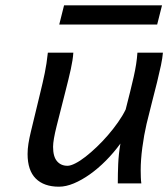

<svg xmlns="http://www.w3.org/2000/svg" viewBox="-20 -685 628 717"><path d="M419.9 0Q419.9 -36.1 421.4 -72.5Q422.9 -108.9 429.7 -148.9Q404.8 -114.7 375.5 -85.2Q346.2 -55.7 315.9 -34.2Q285.6 -12.7 255.9 -0.2Q226.1 12.2 200.2 12.2Q144 12.2 113.5 -18.3Q83 -48.8 83 -109.9Q83 -128.4 86.2 -148.7Q89.4 -168.9 95.2 -192.9L129.4 -334.5Q134.8 -356.9 139.2 -375.7Q143.6 -394.5 147.2 -412.4Q150.9 -430.2 153.6 -448.5Q156.2 -466.8 158.7 -488.3H253.9Q252 -460.9 244.4 -426.5Q236.8 -392.1 224.1 -342.8Q205.1 -268.6 191.7 -215.1Q178.2 -161.6 178.2 -136.7Q178.2 -100.1 192.9 -83Q207.5 -65.9 231.9 -65.9Q243.7 -65.9 261.5 -75Q279.3 -84 299.6 -99.9Q319.8 -115.7 341.6 -136.5Q363.3 -157.2 383.3 -180.4Q403.3 -203.6 420.7 -228.3Q438 -252.9 449.2 -275.9Q458.5 -313 466.1 -342.8Q473.6 -372.6 479.2 -397.7Q484.9 -422.9 488.3 -444.8Q491.7 -466.8 493.2 -488.3H588.4Q586.9 -469.2 581.1 -441.2Q575.2 -413.1 566.7 -378.7Q558.1 -344.2 547.9 -304.7Q537.6 -265.1 527.3 -222.2Q517.6 -180.2 511.5 -134Q505.4 -87.9 505.4 -48.8Q505.4 -34.7 505.9 -22.7Q506.3 -10.7 507.8 0ZM219.2 -665H585L566.9 -593.3H201.2Z"/></svg>

Font: Andika New Basic
Style: Italic
Weight: 400
Italic angle: -14°
Designer: Victor Gaultney, Annie Olsen, Julie Remington, Don Collingsworth, Eric Hays
Foundry: SIL International
Version: Version 5.500